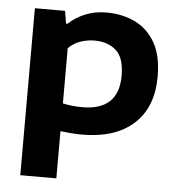

<svg xmlns="http://www.w3.org/2000/svg" viewBox="-54 -607 810 878"><g transform="rotate(5 351.0 -168.0)"><path d="M71.5 220V-546.5H210L219.5 -489H227Q258 -519 302 -537.2Q346 -555.5 400.5 -555.5Q471.5 -555.5 529.8 -528Q588 -500.5 623 -440.8Q658 -381 658 -284.5Q658 -142.5 573.2 -66Q488.5 10.5 337 10.5Q310 10.5 284.5 8.2Q259 6 237 3.5V220ZM326.5 -114.5Q493.5 -114.5 493.5 -273.5Q493.5 -356 455.5 -389.5Q417.5 -423 356.5 -423Q324.5 -423 293 -412.5Q261.5 -402 237 -377.5V-124Q255.5 -120 278.5 -117.2Q301.5 -114.5 326.5 -114.5Z"/></g></svg>

Font: Encode Sans Expanded
Style: Bold
Weight: 700
Width: 7
Designer: Multiple Designers
Foundry: Impallari Type
Version: Version 3.000; ttfautohint (v1.8.3) -l 8 -r 50 -G 200 -x 14 